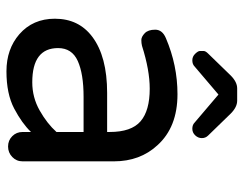

<svg xmlns="http://www.w3.org/2000/svg" viewBox="-100 -645 755 595"><g transform="rotate(90 277.5 -347.5)"><path d="M98 -484Q182 -520 272 -520Q374 -520 430 -458Q480 -404 480 -323V-40Q480 -21 466.5 -8Q453 5 434 5Q415 5 402 -8Q389 -21 389 -40V-66Q362 -38 316.5 -14Q271 10 201 10Q132 10 86 -30Q38 -72 38 -140Q38 -214 94 -256Q155 -302 268 -302H389V-310Q389 -377 356 -405.5Q323 -434 255 -434Q197 -434 122 -410Q114 -408 104 -408Q94 -408 83 -418.5Q72 -429 72 -451Q72 -473 98 -484ZM129 -150Q129 -70 235 -70Q282 -70 322.5 -93Q363 -116 389 -145V-229H280Q209 -229 169 -211Q129 -193 129 -150ZM400 -615Q408 -607 408 -595.5Q408 -584 399.5 -575Q391 -566 379 -566Q367 -566 360 -573L273 -647L186 -573Q179 -566 167 -566Q155 -566 146.5 -575Q138 -584 138 -589.5Q138 -595 138 -601Q138 -607 146 -615L214 -685Q234 -705 254 -705H292Q312 -705 332 -685Z"/></g></svg>

Font: Varela Round
Style: Regular
Weight: 400
Designer: Joe Prince
Foundry: Joe Prince
Version: Version 1.000